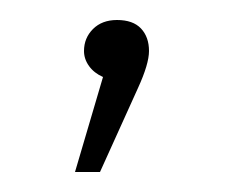

<svg xmlns="http://www.w3.org/2000/svg" viewBox="-20 -592 248 192"><path d="M129 -541Q129 -528 118 -504L80 -420H55L83 -515Q74 -519 69 -526Q64 -533 64 -541Q64 -554 73 -563Q82 -572 97 -572Q113 -572 121 -563.5Q129 -555 129 -541Z"/></svg>

Font: FiraGO UltraLight
Style: Regular
Weight: 200
Designer: bBox Type
Foundry: bBox Type GmbH
Version: Version 1.001